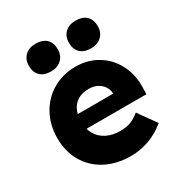

<svg xmlns="http://www.w3.org/2000/svg" viewBox="-179 -875 943 1008"><g transform="rotate(-30 293.0 -371.0)"><path d="M34 -263.6Q34 -343.4 68.8 -406.9Q103.6 -470.4 165.2 -506.4Q226.8 -542.4 303.8 -542.4Q376.8 -542.4 435.1 -507.4Q493.4 -472.4 525.3 -411.4Q557.2 -350.4 555.6 -273.6L554.6 -230.8H131.6L108.6 -320.6H422.4L405 -301.8V-322.2Q403.8 -346.4 390.8 -365.7Q377.8 -385 355.7 -395.8Q333.6 -406.6 306.2 -406.6Q267.2 -406.6 240.4 -391.2Q213.6 -375.8 199.7 -346.8Q185.8 -317.8 185.8 -276Q185.8 -232.8 204.3 -200.4Q222.8 -168 257.9 -150Q293 -132 342 -132Q376 -132 402.3 -141.6Q428.6 -151.2 458.2 -175.2L534.8 -67.4Q487.6 -28.4 434 -9.2Q380.4 10 324.2 10Q237 10 171.1 -24.9Q105.2 -59.8 69.6 -122Q34 -184.2 34 -263.6ZM337.2 -668Q337.2 -705.8 361.1 -728.7Q385 -751.6 424.8 -751.6Q466.8 -751.6 489.6 -729.8Q512.4 -708 512.4 -668Q512.4 -630.6 488.3 -607.5Q464.2 -584.4 424.8 -584.4Q382.8 -584.4 360 -606.2Q337.2 -628 337.2 -668ZM94.6 -668Q94.6 -705.8 118.5 -728.7Q142.4 -751.6 182.2 -751.6Q224.2 -751.6 247 -729.8Q269.8 -708 269.8 -668Q269.8 -630.6 245.7 -607.5Q221.6 -584.4 182.2 -584.4Q140.2 -584.4 117.4 -606.2Q94.6 -628 94.6 -668Z"/></g></svg>

Font: Easer Grotesk Variable
Style: Regular
Weight: 400
Designer: Boardeaser, Bonnie Shaver-Troup, Thomas Jockin
Foundry: Lexend
Version: Version 1.001;Glyphs 3.1.2 (3151)